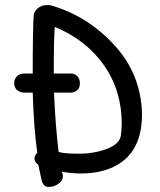

<svg xmlns="http://www.w3.org/2000/svg" viewBox="-20 -682 629 757"><path d="M116 -57Q116 -43 131 -32L144 28Q150 55 172 55Q195 55 211 42Q228 30 228 13Q228 5 224 -5Q263 2 299 2Q351 2 394 -11Q540 -56 540 -232Q536 -392 429 -506Q324 -620 180 -661Q178 -662 169 -662Q157 -662 149 -660Q121 -651 113 -625Q109 -568 109 -392H73Q56 -391 46 -380.5Q36 -370 36 -355Q36 -322 72 -317H109Q113 -180 127 -79Q116 -70 116 -57ZM196 -576Q321 -524 390.5 -424Q460 -324 460 -194Q460 -180 457 -151Q454 -115 401 -95Q350 -76 292 -76Q233 -76 211 -83Q198 -193 193 -317H264Q295 -323 295 -353Q295 -385 265 -392H192Q192 -532 196 -576Z"/></svg>

Font: Patrick Hand SC
Style: Regular
Weight: 400
Designer: Patrick Wagesreiter
Foundry: Patrick Wagesreiter
Version: Version 2.001; ttfautohint (v1.8.2)